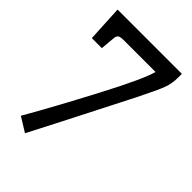

<svg xmlns="http://www.w3.org/2000/svg" viewBox="-203 -591 855 855"><g transform="rotate(45 224.0 -163.5)"><path d="M118 177 50 135Q127 1 224.5 -184.5Q322 -370 336 -427H136Q116 -427 107.5 -422Q99 -417 98 -400L92 -333H29L20 -504H425V-482Q425 -443 413 -410.5Q401 -378 355 -286Q133 150 118 177Z"/></g></svg>

Font: Enriqueta
Style: Regular
Weight: 400
Designer: Viviana Monsalve, Gustavo Ibarra
Foundry: Viviana Monsalve, Gustavo Ibarra
Version: Version 1.002